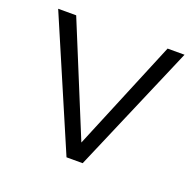

<svg xmlns="http://www.w3.org/2000/svg" viewBox="-93 -583 695 681"><g transform="rotate(20 254.5 -242.5)"><path d="M224 0 16 -485H84L268 -37H243L429 -485H493L285 0Z"/></g></svg>

Font: Nunito Sans 12pt ExtraLight 12pt Light
Style: Regular
Weight: 300
Version: Version 3.101;gftools[0.9.27]